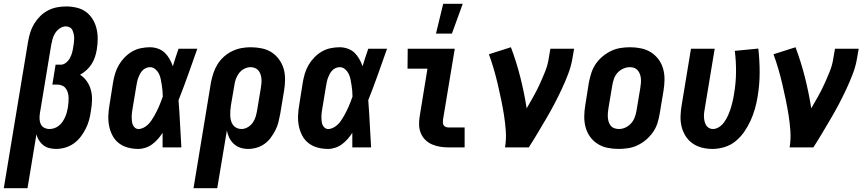

<svg xmlns="http://www.w3.org/2000/svg" viewBox="-54 -777 4574 1012"><path d="M-34 215 94 -558Q98 -582 105.5 -606Q113 -630 126 -651.5Q139 -673 157.5 -691.5Q176 -710 199 -722Q222 -734 246.5 -738.5Q271 -743 295 -743Q323 -743 350.5 -736.5Q378 -730 399 -714.5Q420 -699 434 -676.5Q448 -654 454.5 -627.5Q461 -601 461 -572.5Q461 -544 456 -515Q453 -496 446.5 -476.5Q440 -457 429 -439.5Q418 -422 402 -407.5Q386 -393 368 -383Q390 -369 404.5 -347.5Q419 -326 425.5 -300.5Q432 -275 431 -247.5Q430 -220 425 -192Q422 -168 415.5 -144.5Q409 -121 398 -99Q387 -77 371.5 -56.5Q356 -36 335 -21Q314 -6 289.5 1Q265 8 242 8Q223 8 205.5 3.5Q188 -1 174.5 -11.5Q161 -22 151.5 -37Q142 -52 138 -69L91 215ZM207 -97Q220 -97 233 -101.5Q246 -106 257 -115Q268 -124 276 -136Q284 -148 289.5 -160.5Q295 -173 298.5 -186Q302 -199 304 -212Q306 -225 307 -238.5Q308 -252 307.5 -264.5Q307 -277 303.5 -289Q300 -301 292.5 -311Q285 -321 273.5 -326Q262 -331 249 -331H222L239 -436H266Q281 -436 294 -446.5Q307 -457 314.5 -471Q322 -485 326 -499.5Q330 -514 332 -529Q334 -541 335.5 -552Q337 -563 337 -574.5Q337 -586 334.5 -597Q332 -608 328 -617.5Q324 -627 314 -632.5Q304 -638 293 -638Q277 -638 262 -628Q247 -618 237.5 -603.5Q228 -589 223.5 -573Q219 -557 216 -541L156 -178Q154 -164 154.5 -149.5Q155 -135 161 -122.5Q167 -110 179.5 -103.5Q192 -97 207 -97Z M675 8Q647 8 620.5 1Q594 -6 573 -22Q552 -38 539.5 -61.5Q527 -85 521.5 -111.5Q516 -138 517 -166.5Q518 -195 523 -223L542 -343Q546 -367 553 -390Q560 -413 572.5 -434.5Q585 -456 603 -474.5Q621 -493 642.5 -505.5Q664 -518 688.5 -523Q713 -528 736 -528Q758 -528 779 -520.5Q800 -513 814.5 -499Q829 -485 839.5 -466.5Q850 -448 857 -428Q864 -451 871.5 -474Q879 -497 887 -520H986Q962 -452 938 -384.5Q914 -317 887 -249Q892 -187 895 -124.5Q898 -62 902 0H803Q803 -19 803 -38.5Q803 -58 803 -77Q792 -60 779 -45Q766 -30 749.5 -17.5Q733 -5 713.5 1.5Q694 8 675 8ZM676 -97Q689 -97 702 -103.5Q715 -110 725.5 -120Q736 -130 744 -142Q752 -154 759 -166Q766 -178 772 -190.5Q778 -203 784 -216Q790 -229 794.5 -242Q799 -255 804 -268Q804 -284 802.5 -299.5Q801 -315 798.5 -330.5Q796 -346 793 -361Q790 -376 783 -389.5Q776 -403 764 -413Q752 -423 736 -423Q726 -423 715.5 -418.5Q705 -414 697 -405.5Q689 -397 684 -387.5Q679 -378 675 -367.5Q671 -357 669 -347Q667 -337 665 -326L645 -206Q643 -195 641.5 -184Q640 -173 640 -162.5Q640 -152 641 -141Q642 -130 645.5 -120.5Q649 -111 657 -104Q665 -97 676 -97Z M966 215 1058 -343Q1063 -368 1071 -392Q1079 -416 1092.5 -438Q1106 -460 1126 -478Q1146 -496 1170 -507.5Q1194 -519 1218.5 -523.5Q1243 -528 1267 -528Q1297 -528 1326 -522Q1355 -516 1378 -501Q1401 -486 1417.5 -463Q1434 -440 1441.5 -413Q1449 -386 1448.5 -356Q1448 -326 1443 -297L1423 -177Q1419 -155 1413.5 -133Q1408 -111 1397.5 -90.5Q1387 -70 1373 -51Q1359 -32 1340 -18.5Q1321 -5 1298.5 1.5Q1276 8 1254 8Q1232 8 1212.5 1.5Q1193 -5 1178 -19Q1163 -33 1154 -51.5Q1145 -70 1142 -90L1091 215ZM1219 -97Q1235 -97 1251 -106Q1267 -115 1277.5 -129.5Q1288 -144 1293 -160.5Q1298 -177 1301 -194L1321 -314Q1323 -326 1324 -338Q1325 -350 1324 -362Q1323 -374 1319 -385.5Q1315 -397 1308 -405.5Q1301 -414 1290 -418.5Q1279 -423 1267 -423Q1250 -423 1233.5 -414.5Q1217 -406 1206 -391.5Q1195 -377 1189 -360Q1183 -343 1181 -326L1163 -221Q1161 -207 1160 -193.5Q1159 -180 1159.5 -167Q1160 -154 1163.5 -141Q1167 -128 1174.5 -118Q1182 -108 1193.5 -102.5Q1205 -97 1219 -97Z M1675 8Q1647 8 1620.5 1Q1594 -6 1573 -22Q1552 -38 1539.5 -61.5Q1527 -85 1521.5 -111.5Q1516 -138 1517 -166.5Q1518 -195 1523 -223L1542 -343Q1546 -367 1553 -390Q1560 -413 1572.5 -434.5Q1585 -456 1603 -474.5Q1621 -493 1642.5 -505.5Q1664 -518 1688.5 -523Q1713 -528 1736 -528Q1758 -528 1779 -520.5Q1800 -513 1814.5 -499Q1829 -485 1839.5 -466.5Q1850 -448 1857 -428Q1864 -451 1871.5 -474Q1879 -497 1887 -520H1986Q1962 -452 1938 -384.5Q1914 -317 1887 -249Q1892 -187 1895 -124.5Q1898 -62 1902 0H1803Q1803 -19 1803 -38.5Q1803 -58 1803 -77Q1792 -60 1779 -45Q1766 -30 1749.5 -17.5Q1733 -5 1713.5 1.5Q1694 8 1675 8ZM1676 -97Q1689 -97 1702 -103.5Q1715 -110 1725.5 -120Q1736 -130 1744 -142Q1752 -154 1759 -166Q1766 -178 1772 -190.5Q1778 -203 1784 -216Q1790 -229 1794.5 -242Q1799 -255 1804 -268Q1804 -284 1802.5 -299.5Q1801 -315 1798.5 -330.5Q1796 -346 1793 -361Q1790 -376 1783 -389.5Q1776 -403 1764 -413Q1752 -423 1736 -423Q1726 -423 1715.5 -418.5Q1705 -414 1697 -405.5Q1689 -397 1684 -387.5Q1679 -378 1675 -367.5Q1671 -357 1669 -347Q1667 -337 1665 -326L1645 -206Q1643 -195 1641.5 -184Q1640 -173 1640 -162.5Q1640 -152 1641 -141Q1642 -130 1645.5 -120.5Q1649 -111 1657 -104Q1665 -97 1676 -97Z M2312 0Q2289 0 2266.5 -3.5Q2244 -7 2224 -15.5Q2204 -24 2188.5 -39Q2173 -54 2164.5 -74Q2156 -94 2155 -117Q2154 -140 2158 -163L2199 -415H2094L2095 -520H2343L2281 -146Q2280 -138 2280.5 -130Q2281 -122 2285 -116Q2289 -110 2296.5 -107.5Q2304 -105 2312 -105H2395V0ZM2244 -600 2282 -757H2385L2328 -600Z M2608 0Q2615 -44 2612 -86.5Q2609 -129 2602.5 -170Q2596 -211 2587.5 -252Q2579 -293 2569.5 -333.5Q2560 -374 2548.5 -413.5Q2537 -453 2523 -491L2639 -528Q2668 -451 2688.5 -370Q2709 -289 2722 -206Q2740 -237 2758 -269Q2776 -301 2791 -334Q2806 -367 2819.5 -400.5Q2833 -434 2838 -468L2847 -520H2972L2963 -468Q2956 -427 2940.5 -386.5Q2925 -346 2906.5 -306.5Q2888 -267 2867.5 -228Q2847 -189 2824.5 -151Q2802 -113 2779.5 -75Q2757 -37 2733 0Z M3206 8Q3176 8 3147.5 2Q3119 -4 3095.5 -19Q3072 -34 3056 -56.5Q3040 -79 3032.5 -106.5Q3025 -134 3025.5 -164Q3026 -194 3031 -223L3050 -343Q3055 -368 3063 -393Q3071 -418 3086 -440Q3101 -462 3122 -479.5Q3143 -497 3167 -508.5Q3191 -520 3216.5 -524Q3242 -528 3267 -528Q3297 -528 3325.5 -522Q3354 -516 3377.5 -501Q3401 -486 3417.5 -463.5Q3434 -441 3441.5 -413.5Q3449 -386 3448.5 -356Q3448 -326 3443 -297L3423 -177Q3419 -152 3411 -127Q3403 -102 3387.5 -80Q3372 -58 3351.5 -40.5Q3331 -23 3307 -11.5Q3283 0 3257 4Q3231 8 3206 8ZM3208 -97Q3226 -97 3243 -105Q3260 -113 3272.5 -127Q3285 -141 3291.5 -158.5Q3298 -176 3301 -194L3321 -314Q3323 -326 3324 -338.5Q3325 -351 3324 -363Q3323 -375 3319 -386Q3315 -397 3307.5 -406Q3300 -415 3289 -419Q3278 -423 3266 -423Q3248 -423 3230.5 -415Q3213 -407 3200.5 -393Q3188 -379 3182 -361.5Q3176 -344 3173 -326L3153 -206Q3151 -194 3150 -181.5Q3149 -169 3150 -157Q3151 -145 3154.5 -134Q3158 -123 3165.5 -114Q3173 -105 3184.5 -101Q3196 -97 3208 -97Z M3701 8Q3672 8 3645 1Q3618 -6 3596 -21.5Q3574 -37 3559.5 -60Q3545 -83 3538.5 -110Q3532 -137 3533 -165.5Q3534 -194 3539 -223L3588 -520H3713L3661 -206Q3659 -195 3657.5 -183.5Q3656 -172 3656.5 -160.5Q3657 -149 3659.5 -138Q3662 -127 3667.5 -117.5Q3673 -108 3682.5 -102.5Q3692 -97 3703 -97Q3717 -97 3730.5 -104Q3744 -111 3754 -122Q3764 -133 3771.5 -146Q3779 -159 3785 -172.5Q3791 -186 3795.5 -199.5Q3800 -213 3803.5 -226.5Q3807 -240 3810 -254Q3813 -268 3815 -282Q3825 -339 3825.5 -396.5Q3826 -454 3819 -509L3943 -521Q3950 -459 3950 -395Q3950 -331 3939 -266Q3934 -235 3925 -203.5Q3916 -172 3902.5 -142Q3889 -112 3869.5 -83.5Q3850 -55 3824 -33.5Q3798 -12 3765.5 -2Q3733 8 3701 8Z M4108 0Q4115 -44 4112 -86.5Q4109 -129 4102.5 -170Q4096 -211 4087.5 -252Q4079 -293 4069.5 -333.5Q4060 -374 4048.5 -413.5Q4037 -453 4023 -491L4139 -528Q4168 -451 4188.5 -370Q4209 -289 4222 -206Q4240 -237 4258 -269Q4276 -301 4291 -334Q4306 -367 4319.5 -400.5Q4333 -434 4338 -468L4347 -520H4472L4463 -468Q4456 -427 4440.5 -386.5Q4425 -346 4406.5 -306.5Q4388 -267 4367.5 -228Q4347 -189 4324.5 -151Q4302 -113 4279.5 -75Q4257 -37 4233 0Z"/></svg>

Font: Iosevka Curly Extrabold
Style: Italic
Weight: 800
Italic angle: -9°
Monospace: yes
Designer: Belleve Invis
Foundry: Belleve Invis
Version: Version 22.1.2; ttfautohint (v1.8.4)